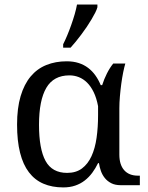

<svg xmlns="http://www.w3.org/2000/svg" viewBox="-20 -816 651 846"><path d="M512.2 0Q487.3 0 470.2 -8.8Q453.1 -17.6 441.9 -31.5Q430.7 -45.4 424.6 -62.7Q418.5 -80.1 416 -97.2H412.1Q400.9 -74.2 386.5 -54.7Q372.1 -35.2 353.5 -20.8Q335 -6.3 311.5 1.7Q288.1 9.8 258.8 9.8Q209.5 9.8 171.4 -6.6Q133.3 -22.9 107.4 -56.9Q81.5 -90.8 68.4 -143.1Q55.2 -195.3 55.2 -267.1Q55.2 -339.4 70.8 -392.1Q86.4 -444.8 115 -479Q143.6 -513.2 184.1 -529.5Q224.6 -545.9 273.9 -545.9Q303.2 -545.9 326.7 -538.3Q350.1 -530.8 368.4 -516.8Q386.7 -502.9 400.4 -483.6Q414.1 -464.4 423.8 -440.9H430.2Q438.5 -467.3 451.2 -492.4Q463.9 -517.6 479 -536.1H532.2Q527.8 -521.5 522.9 -497.8Q518.1 -474.1 514.4 -446.8Q510.7 -419.4 508.3 -391.1Q505.9 -362.8 505.9 -338.9V-134.8Q505.9 -90.3 527.1 -66.2Q548.3 -42 587.9 -42H596.2V0ZM275.9 -54.2Q314.9 -54.2 341.1 -73.7Q367.2 -93.3 383.1 -127.7Q398.9 -162.1 405.5 -208.5Q412.1 -254.9 412.1 -309.1V-348.1Q405.3 -384.3 392.8 -409.9Q380.4 -435.5 363.8 -451.9Q347.2 -468.3 327.4 -476.1Q307.6 -483.9 286.1 -483.9Q216.3 -483.9 184.1 -429Q151.9 -374 151.9 -266.1Q151.9 -159.7 180.7 -106.9Q209.5 -54.2 275.9 -54.2ZM258.3 -621.1Q266.6 -637.2 275.9 -659.4Q285.2 -681.6 293.7 -705.6Q302.2 -729.5 309.1 -753.2Q315.9 -776.9 319.3 -795.9H409.2V-784.2Q406.7 -774.4 399.9 -760.7Q393.1 -747.1 383.5 -731Q374 -714.8 362.3 -697.5Q350.6 -680.2 338.1 -663.6Q325.7 -647 313.5 -632.1Q301.3 -617.2 291 -606H258.3Z"/></svg>

Font: Noto Serif
Style: Regular
Weight: 400
Designer: Monotype Design team
Foundry: Monotype Imaging Inc.
Version: Version 1.02